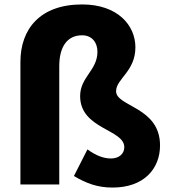

<svg xmlns="http://www.w3.org/2000/svg" viewBox="-20 -831 772 865"><path d="M487 14C629 14 701 -71 701 -176C701 -350 503 -350 503 -420C503 -476 590 -509 590 -618C590 -717 510 -811 350 -811C160 -811 72 -700 72 -552V0H247V-533C247 -618 281 -672 350 -672C394 -672 419 -640 419 -598C419 -514 341 -484 341 -398C341 -249 540 -249 540 -168C540 -138 516 -117 480 -117C447 -117 412 -130 374 -158L313 -38C369 -5 419 14 487 14Z"/></svg>

Font: Noto Sans CJK HK Black
Style: Regular
Weight: 900
Designer: Ryoko NISHIZUKA 西塚涼子 (kana, bopomofo & ideographs); Paul D. Hunt (Latin, Greek & Cyrillic); Sandoll Communications 산돌커뮤니
Foundry: Adobe
Version: Version 2.004;hotconv 1.0.118;makeotfexe 2.5.65603